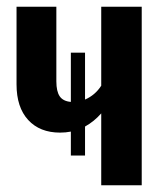

<svg xmlns="http://www.w3.org/2000/svg" viewBox="-20 -549 497 569"><path d="M400 -529V0H280V-213Q259 -189 232 -174V-88H190V-159Q175 -156 158 -156Q98 -156 63.5 -193.5Q29 -231 29 -299V-529H147V-308Q147 -278 157 -263.5Q167 -249 190 -247V-393H232V-254Q262 -267 280 -295V-529Z"/></svg>

Font: Fira Sans Compressed Medium
Style: Regular
Weight: 500
Width: 1
Designer: bBox Type GmbH & Carrois Corporate GbR & Edenspiekermann AG
Foundry: bBox Type GmbH & Carrois Corporate GbR & Edenspiekermann AG
Version: Version 4.301